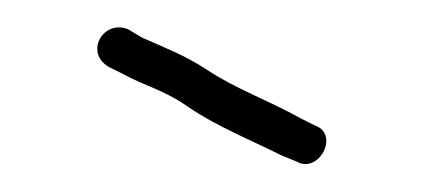

<svg xmlns="http://www.w3.org/2000/svg" viewBox="-20 -691 304 138"><path d="M206 -601 196 -606C172.7 -619 149 -627.3 128.5 -641C113.3 -651.1 97.7 -657 82 -664L72 -670C54.1 -677.1 40.6 -653.4 58 -643L68 -638C84.9 -628.8 97.6 -626.4 114 -615C135.2 -600.3 160.6 -590.2 183 -579L193 -575C209 -565.4 224.8 -594.7 206 -601Z"/></svg>

Font: MewTooHand
Style: Regular
Weight: 400
Designer: Mew Too, Robert Jablonski
Version: Version 0.77